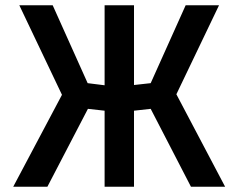

<svg xmlns="http://www.w3.org/2000/svg" viewBox="-20 -705 900 725"><path d="M214 -347 53 -685H179L311 -391L375 -383V-685H486V-384L549 -391L681 -685H807L646 -349L830 0H701L549 -294L486 -287V0H375V-287L312 -294L159 0H30Z"/></svg>

Font: Titillium Web[RUS by Daymarius]
Style: Regular
Weight: 600
Designer: Cyrillization by Daymarius
Foundry: Cyrillization by Daymarius
Version: Version 1.002 September 11, 2018